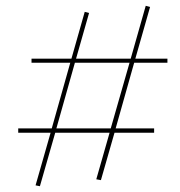

<svg xmlns="http://www.w3.org/2000/svg" viewBox="-20 -582 622 664"><path d="M444 -365 380 -138H513V-123H376L329 41L313 38L359 -123H171L118 62L103 59L155 -123H43V-138H159L223 -365H89V-379H227L273 -541L288 -537L243 -379H432L484 -562L499 -558L448 -379H559V-365ZM428 -365H239L175 -138H363Z"/></svg>

Font: Ysabeau Thin
Style: Italic
Weight: 200
Italic angle: -12°
Designer: Christian Thalmann (Catharsis Fonts)
Version: Version 0.003